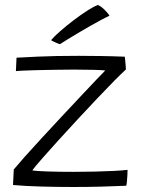

<svg xmlns="http://www.w3.org/2000/svg" viewBox="-20 -745 577 767"><path d="M484.5 -3Q441.5 -1 386 0.5Q330.5 2 273.5 2Q207.5 2 144.2 0.2Q81 -1.5 32 -6L35 -68Q48.5 -84.5 78 -117.8Q107.5 -151 146.5 -193.2Q185.5 -235.5 226.8 -279.8Q268 -324 304.8 -363Q341.5 -402 367.2 -429Q393 -456 400.5 -463.5Q390 -465 354.8 -466Q319.5 -467 276 -467Q239.5 -467 200.5 -466.2Q161.5 -465.5 127.2 -464.8Q93 -464 70.2 -462.8Q47.5 -461.5 43.5 -461L46 -514.5Q64.5 -515.5 131.2 -518.8Q198 -522 294.5 -522Q336.5 -522 383.5 -521.2Q430.5 -520.5 478.5 -518.5Q479 -516.5 480 -505.5Q481 -494.5 482 -483.2Q483 -472 483 -467.5Q467.5 -453.5 437 -422.8Q406.5 -392 368.2 -351.5Q330 -311 289.2 -267.2Q248.5 -223.5 211.8 -182.8Q175 -142 147.5 -110.8Q120 -79.5 109 -64.5Q123.5 -61.5 170.5 -60Q217.5 -58.5 274 -58.5Q316 -58.5 358 -59.5Q400 -60.5 434.8 -62.2Q469.5 -64 489.5 -66.5Q489.5 -60.5 489 -47.2Q488.5 -34 487.2 -21Q486 -8 484.5 -3ZM371.5 -725Q385.5 -718.5 398.5 -705.2Q411.5 -692 417.5 -682.5Q408.5 -678.5 387.8 -667.5Q367 -656.5 341.2 -641.8Q315.5 -627 290.2 -612Q265 -597 245.8 -585.2Q226.5 -573.5 219.5 -568.5Q213.5 -570 201.2 -575.5Q189 -581 184 -584.5Q195.5 -598.5 220 -620Q244.5 -641.5 274 -664Q303.5 -686.5 330.2 -703.5Q357 -720.5 371.5 -725Z"/></svg>

Font: Grandstander ExtraLight
Style: Regular
Weight: 200
Designer: Tyler Finck
Foundry: Etcetera Type Co
Version: Version 1.200; ttfautohint (v1.8.3)